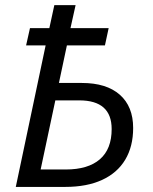

<svg xmlns="http://www.w3.org/2000/svg" viewBox="-20 -734 601 754"><path d="M159.2 -555.7H82.5L97.7 -623.5H173.8L193.4 -713.9H276.9L256.8 -623.5H406.7L392.1 -555.7H242.7L211.4 -408.2H301.3Q397.9 -408.2 450.4 -362.1Q502.9 -315.9 502.9 -231.4Q502.9 -158.7 471.7 -106.7Q440.4 -54.7 380.6 -27.3Q320.8 0 236.8 0H42ZM418.5 -227.1Q418.5 -339.8 291.5 -339.8H197.3L139.6 -68.4H238.3Q325.7 -68.4 372.1 -108.4Q418.5 -148.4 418.5 -227.1Z"/></svg>

Font: Viking Open Sans
Style: Italic
Weight: 400
Italic angle: -12°
Foundry: Ascender Corporation
Version: Version 2.000